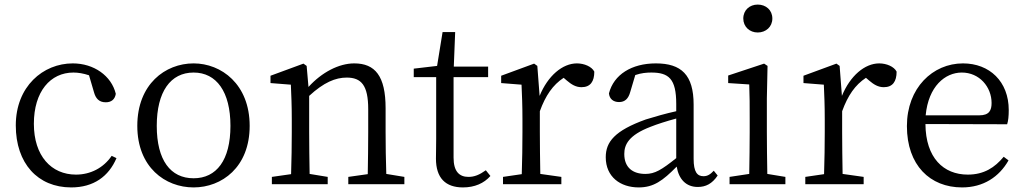

<svg xmlns="http://www.w3.org/2000/svg" viewBox="-20 -805 4481 839"><path d="M468 -124C432 -71 375 -42 312 -42C204 -42 128 -124 128 -264C128 -405 200 -488 301 -488C322 -488 345 -484 369 -476L391 -401C398 -376 412 -358 442 -358C466 -358 482 -370 486 -395C467 -474 390 -528 298 -528C168 -528 49 -427 49 -257C49 -91 145 14 291 14C389 14 455 -34 489 -114Z M826 14C949 14 1071 -74 1071 -255C1071 -437 947 -528 826 -528C702 -528 580 -437 580 -255C580 -74 702 14 826 14ZM826 -26C725 -26 665 -105 665 -255C665 -404 725 -488 826 -488C926 -488 987 -404 987 -255C987 -105 926 -26 826 -26Z M1668 -45C1666 -100 1665 -176 1665 -228V-332C1665 -473 1619 -528 1528 -528C1461 -528 1386 -489 1328 -425L1320 -517L1306 -527L1162 -474V-442L1251 -435C1253 -388 1255 -346 1255 -283V-228C1255 -177 1254 -100 1252 -44L1168 -32V0H1412V-32L1333 -45C1332 -100 1331 -177 1331 -228V-386C1395 -445 1446 -466 1495 -466C1559 -466 1589 -432 1589 -328V-228C1589 -176 1588 -99 1587 -44L1502 -32V0H1747V-32Z M2103 -61C2075 -41 2053 -32 2027 -32C1986 -32 1962 -57 1962 -116V-468H2113V-514H1963L1969 -665H1914L1890 -517L1788 -505V-468H1886V-199C1886 -160 1885 -137 1885 -112C1885 -27 1927 14 2003 14C2054 14 2095 -4 2123 -36Z M2328 -517 2314 -527 2170 -474V-442L2259 -435C2261 -388 2263 -347 2263 -283V-228C2263 -177 2262 -100 2260 -44L2178 -32V0H2433V-32L2341 -45C2340 -101 2339 -177 2339 -228V-319C2364 -388 2396 -434 2443 -465L2457 -453C2477 -436 2496 -424 2521 -424C2560 -424 2577 -449 2577 -492C2566 -514 2533 -528 2501 -528C2438 -528 2374 -474 2338 -386Z M2935 -114C2871 -63 2842 -45 2800 -45C2746 -45 2708 -72 2708 -132C2708 -172 2726 -214 2823 -251C2850 -262 2894 -276 2935 -287ZM3099 -59C3084 -43 3072 -35 3054 -35C3027 -35 3011 -53 3011 -111V-348C3011 -478 2957 -528 2846 -528C2740 -528 2662 -479 2641 -397C2643 -373 2660 -359 2685 -359C2711 -359 2726 -374 2734 -403L2756 -477C2782 -486 2805 -488 2826 -488C2902 -488 2935 -461 2935 -351V-319C2889 -309 2841 -295 2802 -283C2666 -234 2627 -185 2627 -118C2627 -32 2691 14 2771 14C2836 14 2876 -15 2937 -77C2946 -22 2978 12 3029 12C3064 12 3092 -2 3116 -38Z M3291 -663C3327 -663 3355 -688 3355 -724C3355 -761 3327 -785 3291 -785C3256 -785 3228 -761 3228 -724C3228 -688 3256 -663 3291 -663ZM3333 -45C3332 -100 3331 -177 3331 -228V-375L3334 -517L3319 -527L3162 -475V-442L3254 -436C3256 -386 3256 -346 3256 -284V-228C3256 -177 3255 -100 3254 -45L3168 -32V0H3412V-32Z M3649 -517 3635 -527 3491 -474V-442L3580 -435C3582 -388 3584 -347 3584 -283V-228C3584 -177 3583 -100 3581 -44L3499 -32V0H3754V-32L3662 -45C3661 -101 3660 -177 3660 -228V-319C3685 -388 3717 -434 3764 -465L3778 -453C3798 -436 3817 -424 3842 -424C3881 -424 3898 -449 3898 -492C3887 -514 3854 -528 3822 -528C3759 -528 3695 -474 3659 -386Z M4025 -301C4037 -428 4110 -488 4183 -488C4260 -488 4313 -425 4313 -355C4313 -323 4303 -301 4259 -301ZM4381 -262C4386 -277 4388 -298 4388 -324C4388 -449 4304 -528 4188 -528C4056 -528 3943 -421 3943 -254C3943 -83 4044 14 4184 14C4277 14 4346 -32 4387 -104L4366 -120C4327 -73 4280 -42 4209 -42C4103 -42 4025 -115 4024 -263Z"/></svg>

Font: Source Han Serif K
Style: Regular
Weight: 400
Designer: Ryoko NISHIZUKA 西塚涼子 (kana & ideographs); Frank Grießhammer (Latin, Greek & Cyrillic); Wenlong ZHANG 张文龙 (bopomofo); San
Foundry: Adobe Systems Incorporated
Version: Version 1.001;PS 1.001;hotconv 16.6.54;makeotf.lib2.5.65590